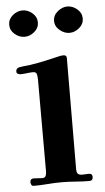

<svg xmlns="http://www.w3.org/2000/svg" viewBox="-54 -788 452 827"><g transform="rotate(-5 172.0 -374.5)"><path d="M314 -12Q314 -27 300 -27Q287 -27 274.5 -26Q262 -25 254 -29.5Q246 -34 246 -52Q246 -172 247 -292.5Q248 -413 248 -533Q248 -545 233 -545Q231 -545 228 -544.5Q225 -544 222 -544Q188 -536 154.5 -528.5Q121 -521 86 -516Q75 -515 62.5 -513.5Q50 -512 39 -510Q26 -506 26 -493Q26 -486 31.5 -483Q37 -480 43 -480Q57 -480 71 -482Q85 -484 98 -484Q112 -484 114 -471.5Q116 -459 116 -449V-52Q116 -42 112.5 -34Q109 -26 97 -26Q88 -26 79 -27Q70 -28 60 -28Q45 -28 45 -12Q45 -7 48 -1.5Q51 4 58 4Q88 4 118.5 1.5Q149 -1 179 -1Q209 -1 239 1.5Q269 4 298 4Q314 4 314 -12ZM137 -696Q137 -720 117.5 -736.5Q98 -753 75 -753Q52 -753 32.5 -736.5Q13 -720 13 -696Q13 -672 32.5 -655.5Q52 -639 75 -639Q98 -639 117.5 -655.5Q137 -672 137 -696ZM331 -696Q331 -720 311.5 -736.5Q292 -753 269 -753Q247 -753 227 -736.5Q207 -720 207 -696Q207 -672 227 -655.5Q247 -639 269 -639Q292 -639 311.5 -655.5Q331 -672 331 -696Z"/></g></svg>

Font: UoqMunThenKhung
Style: Regular
Weight: 400
Designer: Font-Kai, 金井和夫, 宇文滿月
Foundry: Kazuo Kanai, Moonlit Owen
Version: Version 1.197